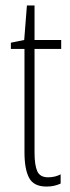

<svg xmlns="http://www.w3.org/2000/svg" viewBox="-20 -727 259 706"><path d="M157 -75Q170 -75 182 -78Q194 -81 203 -86V-52Q192 -47 179.5 -44Q167 -41 151 -41Q104 -41 87 -73Q70 -105 70 -167V-547H20V-570L69 -580L79 -707H107V-580H205V-547H107V-166Q107 -120 117 -97.5Q127 -75 157 -75Z"/></svg>

Font: Noto Sans Tamil UI ExtraCondensed ExtraLight
Style: Regular
Weight: 200
Width: 2
Designer: Jelle Bosma - Monotype Design Team
Foundry: Monotype Imaging Inc.
Version: Version 2.004; ttfautohint (v1.8.4.7-5d5b)